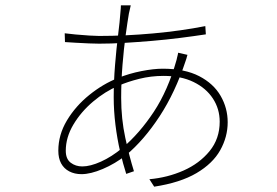

<svg xmlns="http://www.w3.org/2000/svg" viewBox="-20 -667 1040 721"><path d="M471 -647Q470 -643 468 -633.5Q466 -624 464 -616Q459 -587 452 -536Q445 -485 440 -423Q435 -361 435 -300Q435 -221 450.5 -149.5Q466 -78 483 -24L454 -14Q442 -51 431 -98.5Q420 -146 413.5 -198.5Q407 -251 407 -302Q407 -361 412 -422.5Q417 -484 423.5 -536Q430 -588 432 -618Q433 -627 433.5 -635Q434 -643 434 -647ZM352 -532Q450 -532 555 -541.5Q660 -551 751 -569L753 -538Q707 -531 655.5 -524.5Q604 -518 551 -513.5Q498 -509 447.5 -506Q397 -503 352 -503Q338 -503 313.5 -504Q289 -505 264.5 -506.5Q240 -508 224 -509L223 -542Q238 -540 264 -537.5Q290 -535 315.5 -533.5Q341 -532 352 -532ZM684 -461Q683 -458 682 -454.5Q681 -451 680 -447Q679 -443 677 -438Q638 -320 579.5 -230.5Q521 -141 453 -84Q412 -52 366 -32.5Q320 -13 286 -13Q260 -13 240 -23.5Q220 -34 209.5 -53.5Q199 -73 199 -101Q199 -161 231.5 -215Q264 -269 315.5 -310.5Q367 -352 423 -374Q465 -391 511 -400Q557 -409 591 -409Q674 -409 728 -381Q782 -353 808.5 -307Q835 -261 835 -208Q835 -153 807 -103Q779 -53 718 -17Q657 19 559 34L541 6Q609 0 669 -26.5Q729 -53 767 -99.5Q805 -146 805 -210Q805 -258 779.5 -297Q754 -336 707 -359Q660 -382 594 -382Q547 -382 503 -371Q459 -360 425 -345Q375 -324 329.5 -285.5Q284 -247 255.5 -199Q227 -151 227 -101Q227 -70 245.5 -56Q264 -42 289 -42Q319 -42 359 -60Q399 -78 439 -111Q504 -166 557.5 -247Q611 -328 643 -442Q644 -446 645 -451Q646 -456 647.5 -461Q649 -466 649 -469Z"/></svg>

Font: Shanggu Sans SC VF
Style: Regular
Weight: 250
Designer: GuiWonder
Version: Version 1.021